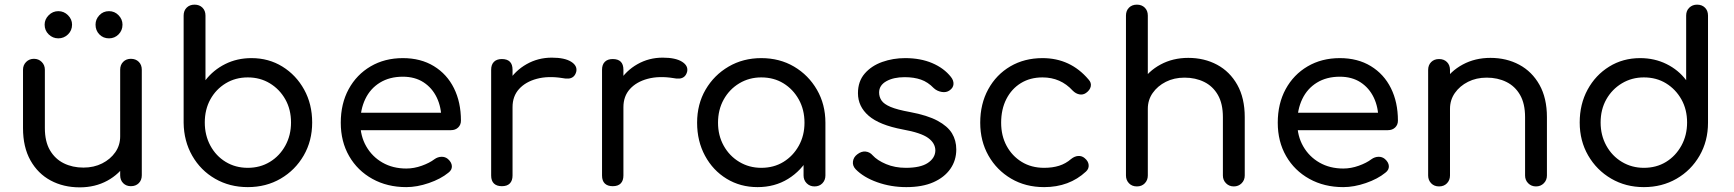

<svg xmlns="http://www.w3.org/2000/svg" viewBox="-20 -801 7458 826"><path d="M323 5Q253 5 198 -24.5Q143 -54 111 -111Q79 -168 79 -250V-501Q79 -521 92.5 -534.5Q106 -548 126 -548Q146 -548 159.5 -534.5Q173 -521 173 -501V-250Q173 -192 195 -154.5Q217 -117 254.5 -98.5Q292 -80 339 -80Q384 -80 419.5 -98Q455 -116 476 -146Q497 -176 497 -214H557Q556 -152 525 -102Q494 -52 441.5 -23.5Q389 5 323 5ZM543 0Q523 0 510 -13Q497 -26 497 -47V-501Q497 -522 510 -535Q523 -548 543 -548Q564 -548 577 -535Q590 -522 590 -501V-47Q590 -26 577 -13Q564 0 543 0ZM231 -636Q207 -636 189.5 -653Q172 -670 172 -695Q172 -718 189.5 -735.5Q207 -753 231 -753Q255 -753 272.5 -735.5Q290 -718 290 -695Q290 -670 272.5 -653Q255 -636 231 -636ZM449 -636Q424 -636 407.5 -653Q391 -670 391 -695Q391 -718 407.5 -735.5Q424 -753 449 -753Q473 -753 490 -735.5Q507 -718 507 -695Q507 -670 490 -653Q473 -636 449 -636Z M1046 4Q968 4 905.5 -32Q843 -68 807 -131Q771 -194 770 -273V-734Q770 -755 783 -768Q796 -781 817 -781Q838 -781 851 -768Q864 -755 864 -734V-456Q898 -500 949 -525.5Q1000 -551 1062 -551Q1136 -551 1195 -514.5Q1254 -478 1288.5 -415.5Q1323 -353 1323 -274Q1323 -195 1286.5 -132Q1250 -69 1187.5 -32.5Q1125 4 1046 4ZM1046 -79Q1099 -79 1141 -104.5Q1183 -130 1207.5 -174.5Q1232 -219 1232 -274Q1232 -330 1207.5 -373.5Q1183 -417 1141 -442.5Q1099 -468 1046 -468Q993 -468 951 -442.5Q909 -417 885 -373.5Q861 -330 861 -274Q861 -219 885 -174.5Q909 -130 951 -104.5Q993 -79 1046 -79Z M1728 4Q1646 4 1582 -31.5Q1518 -67 1482 -129.5Q1446 -192 1446 -273Q1446 -355 1480 -417.5Q1514 -480 1574.5 -515.5Q1635 -551 1713 -551Q1790 -551 1846.5 -516.5Q1903 -482 1933 -421.5Q1963 -361 1963 -282Q1963 -264 1951 -252.5Q1939 -241 1920 -241H1510V-316H1921L1879 -287Q1879 -340 1859 -381.5Q1839 -423 1802 -447Q1765 -471 1713 -471Q1656 -471 1614.5 -445.5Q1573 -420 1551.5 -375Q1530 -330 1530 -273Q1530 -216 1555.5 -171.5Q1581 -127 1625.5 -101.5Q1670 -76 1728 -76Q1761 -76 1794.5 -88Q1828 -100 1849 -116Q1863 -126 1879 -126.5Q1895 -127 1907 -117Q1923 -103 1924 -86.5Q1925 -70 1909 -58Q1876 -31 1825 -13.5Q1774 4 1728 4Z M2136 -340Q2137 -401 2166.5 -449Q2196 -497 2245.5 -525Q2295 -553 2354 -553Q2409 -553 2437 -535.5Q2465 -518 2459 -492Q2455 -478 2446.5 -471Q2438 -464 2426 -463Q2414 -462 2400 -465Q2338 -475 2289.5 -462Q2241 -449 2213 -418Q2185 -387 2185 -340ZM2139 0Q2117 0 2105 -11.5Q2093 -23 2093 -46V-501Q2093 -523 2105 -535Q2117 -547 2139 -547Q2162 -547 2173.5 -535.5Q2185 -524 2185 -501V-46Q2185 -24 2173.5 -12Q2162 0 2139 0Z M2613 -340Q2614 -401 2643.5 -449Q2673 -497 2722.5 -525Q2772 -553 2831 -553Q2886 -553 2914 -535.5Q2942 -518 2936 -492Q2932 -478 2923.5 -471Q2915 -464 2903 -463Q2891 -462 2877 -465Q2815 -475 2766.5 -462Q2718 -449 2690 -418Q2662 -387 2662 -340ZM2616 0Q2594 0 2582 -11.5Q2570 -23 2570 -46V-501Q2570 -523 2582 -535Q2594 -547 2616 -547Q2639 -547 2650.5 -535.5Q2662 -524 2662 -501V-46Q2662 -24 2650.5 -12Q2639 0 2616 0Z M3239 4Q3165 4 3106 -32Q3047 -68 3013 -131Q2979 -194 2979 -273Q2979 -353 3015.5 -415.5Q3052 -478 3114.5 -514.5Q3177 -551 3255 -551Q3334 -551 3396 -514.5Q3458 -478 3494.5 -415Q3531 -352 3531 -273L3495 -265Q3495 -189 3461.5 -128Q3428 -67 3370.5 -31.5Q3313 4 3239 4ZM3255 -79Q3309 -79 3350.5 -104.5Q3392 -130 3416.5 -174Q3441 -218 3441 -273Q3441 -329 3416.5 -373Q3392 -417 3350.5 -442.5Q3309 -468 3255 -468Q3203 -468 3160.5 -442.5Q3118 -417 3093.5 -373Q3069 -329 3069 -273Q3069 -218 3093.5 -174Q3118 -130 3160.5 -104.5Q3203 -79 3255 -79ZM3484 1Q3464 1 3450.5 -12.5Q3437 -26 3437 -46V-205L3456 -302L3531 -273V-46Q3531 -26 3518 -12.5Q3505 1 3484 1Z M3879 4Q3813 4 3754 -17Q3695 -38 3661 -73Q3647 -88 3649.5 -106.5Q3652 -125 3668 -137Q3686 -151 3704 -149Q3722 -147 3734 -133Q3754 -111 3792 -95Q3830 -79 3877 -79Q3940 -79 3971.5 -100Q4003 -121 4004 -153Q4004 -185 3973 -207.5Q3942 -230 3864 -244Q3763 -263 3717 -303Q3671 -343 3671 -400Q3671 -451 3700 -484.5Q3729 -518 3775.5 -534.5Q3822 -551 3874 -551Q3940 -551 3990.5 -529.5Q4041 -508 4071 -470Q4083 -455 4082 -439Q4081 -423 4065 -412Q4051 -402 4031 -405.5Q4011 -409 3997 -422Q3972 -448 3942 -458.5Q3912 -469 3872 -469Q3824 -469 3793 -451.5Q3762 -434 3762 -403Q3762 -384 3772.5 -368.5Q3783 -353 3811.5 -341Q3840 -329 3895 -319Q3970 -305 4013.5 -281.5Q4057 -258 4075.5 -227.5Q4094 -197 4094 -158Q4094 -111 4068.5 -74.5Q4043 -38 3995.5 -17Q3948 4 3879 4Z M4472 4Q4392 4 4330 -32.5Q4268 -69 4232.5 -131.5Q4197 -194 4197 -273Q4197 -354 4231.5 -417Q4266 -480 4326.5 -515.5Q4387 -551 4465 -551Q4525 -551 4574.5 -528Q4624 -505 4663 -459Q4676 -445 4672.5 -429Q4669 -413 4652 -401Q4639 -392 4623.5 -395Q4608 -398 4595 -411Q4543 -468 4465 -468Q4412 -468 4372 -443.5Q4332 -419 4309.5 -375Q4287 -331 4287 -273Q4287 -217 4310.5 -173.5Q4334 -130 4375.5 -104.5Q4417 -79 4472 -79Q4508 -79 4536.5 -88Q4565 -97 4588 -117Q4603 -129 4618.5 -130Q4634 -131 4646 -121Q4662 -108 4663.5 -91.5Q4665 -75 4652 -63Q4580 4 4472 4Z M5288 1Q5268 1 5254.5 -12.5Q5241 -26 5241 -46V-297Q5241 -355 5219.5 -392.5Q5198 -430 5160.5 -448.5Q5123 -467 5076 -467Q5031 -467 4995.5 -449Q4960 -431 4939 -401Q4918 -371 4918 -333H4857Q4858 -396 4889 -445.5Q4920 -495 4973 -523.5Q5026 -552 5092 -552Q5161 -552 5216 -522.5Q5271 -493 5303 -436Q5335 -379 5335 -297V-46Q5335 -26 5321.5 -12.5Q5308 1 5288 1ZM4871 1Q4850 1 4837 -12.5Q4824 -26 4824 -46V-500Q4824 -521 4837 -534Q4850 -547 4871 -547Q4892 -547 4905 -534Q4918 -521 4918 -500V-46Q4918 -26 4905 -12.5Q4892 1 4871 1ZM4871 -207Q4850 -207 4837 -220.5Q4824 -234 4824 -254V-734Q4824 -755 4837 -768Q4850 -781 4871 -781Q4892 -781 4905 -768Q4918 -755 4918 -734V-254Q4918 -234 4905 -220.5Q4892 -207 4871 -207Z M5759 4Q5677 4 5613 -31.5Q5549 -67 5513 -129.5Q5477 -192 5477 -273Q5477 -355 5511 -417.5Q5545 -480 5605.5 -515.5Q5666 -551 5744 -551Q5821 -551 5877.5 -516.5Q5934 -482 5964 -421.5Q5994 -361 5994 -282Q5994 -264 5982 -252.5Q5970 -241 5951 -241H5541V-316H5952L5910 -287Q5910 -340 5890 -381.5Q5870 -423 5833 -447Q5796 -471 5744 -471Q5687 -471 5645.5 -445.5Q5604 -420 5582.5 -375Q5561 -330 5561 -273Q5561 -216 5586.5 -171.5Q5612 -127 5656.5 -101.5Q5701 -76 5759 -76Q5792 -76 5825.5 -88Q5859 -100 5880 -116Q5894 -126 5910 -126.5Q5926 -127 5938 -117Q5954 -103 5955 -86.5Q5956 -70 5940 -58Q5907 -31 5856 -13.5Q5805 4 5759 4Z M6588 1Q6568 1 6554.5 -12.5Q6541 -26 6541 -46V-297Q6541 -355 6519.5 -392.5Q6498 -430 6460.5 -448.5Q6423 -467 6376 -467Q6331 -467 6295.5 -449Q6260 -431 6239 -401Q6218 -371 6218 -333H6157Q6158 -396 6189 -445.5Q6220 -495 6273 -523.5Q6326 -552 6392 -552Q6461 -552 6516 -522.5Q6571 -493 6603 -436Q6635 -379 6635 -297V-46Q6635 -26 6621.5 -12.5Q6608 1 6588 1ZM6171 1Q6150 1 6137 -12.5Q6124 -26 6124 -46V-500Q6124 -521 6137 -534Q6150 -547 6171 -547Q6192 -547 6205 -534Q6218 -521 6218 -500V-46Q6218 -26 6205 -12.5Q6192 1 6171 1Z M7052 4Q6974 4 6911.5 -32.5Q6849 -69 6812.5 -132Q6776 -195 6776 -274Q6776 -353 6810 -415.5Q6844 -478 6903 -514.5Q6962 -551 7036 -551Q7098 -551 7149.5 -525.5Q7201 -500 7234 -456V-734Q7234 -755 7247.5 -768Q7261 -781 7281 -781Q7302 -781 7315 -768Q7328 -755 7328 -734V-273Q7328 -194 7291.5 -131Q7255 -68 7192.5 -32Q7130 4 7052 4ZM7052 -79Q7106 -79 7147.5 -104.5Q7189 -130 7213.5 -174.5Q7238 -219 7238 -274Q7238 -330 7213.5 -373.5Q7189 -417 7147.5 -442.5Q7106 -468 7052 -468Q7000 -468 6957.5 -442.5Q6915 -417 6890.5 -373.5Q6866 -330 6866 -274Q6866 -219 6890.5 -174.5Q6915 -130 6957.5 -104.5Q7000 -79 7052 -79Z"/></svg>

Font: Comfortaa SemiBold
Style: Regular
Weight: 600
Designer: Johan Aakerlund
Foundry: Johan Aakerlund
Version: Version 3.104; ttfautohint (v1.8.1.43-b0c9)